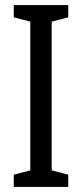

<svg xmlns="http://www.w3.org/2000/svg" viewBox="-20 -734 323 754"><path d="M248 0H34V-48L99 -65V-649L34 -666V-714H248V-666L183 -649V-65L248 -48Z"/></svg>

Font: Noto Sans Hebrew ExtraCondensed
Style: Regular
Weight: 400
Width: 2
Designer: Monotype Design Team
Foundry: Monotype Imaging Inc.
Version: Version 2.004; ttfautohint (v1.8.4.7-5d5b)